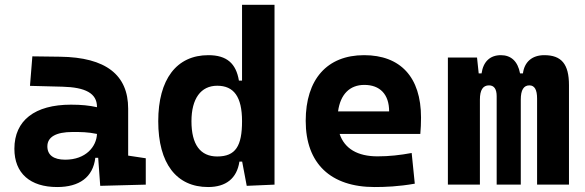

<svg xmlns="http://www.w3.org/2000/svg" viewBox="-20 -752 2384 782"><path d="M388.2 4.9 573.7 0V-107.4L502 -118.2V-309.6C502 -446.3 412.1 -518.6 224.6 -521L111.8 -522.5L102.1 -402.3L234.4 -398.9C327.6 -396.5 375 -372.1 375 -316.9V-315.4C343.8 -322.3 312 -325.7 269 -325.7C122.1 -325.7 38.6 -261.7 38.6 -146C38.6 -46.4 102.5 9.8 212.9 9.8C302.7 9.8 358.9 -29.8 368.2 -109.4H379.9ZM375 -206.5C373 -154.8 329.6 -101.6 245.6 -101.6C198.2 -101.6 172.9 -120.6 172.9 -155.8C172.9 -194.3 208.5 -214.4 275.4 -214.4C309.6 -214.4 337.4 -214.4 375 -206.5Z M827.6 9.8C899.9 9.8 944.8 -24.9 955.1 -93.8H966.3L984.9 4.9L1098.1 0V-732.4H965.8V-423.8H953.1C941.4 -493.2 904.3 -527.3 828.6 -527.3C699.2 -527.3 624.5 -429.2 624.5 -258.3C624.5 -85.4 699.2 9.8 827.6 9.8ZM965.8 -258.3C965.8 -157.7 939.9 -114.7 864.7 -114.7C795.9 -114.7 759.8 -163.1 759.8 -258.3C759.8 -350.1 797.9 -402.8 864.7 -402.8C932.1 -402.8 965.8 -358.4 965.8 -258.3Z M1505.9 9.8C1547.9 9.8 1603 7.8 1669.4 -3.9L1656.7 -128.9C1609.4 -120.1 1564.5 -115.2 1517.6 -115.2C1436.5 -115.2 1383.3 -146.5 1363.3 -206.5H1691.9C1693.8 -227.5 1694.8 -249 1694.8 -273.4C1694.8 -438.5 1610.4 -527.3 1462.9 -527.3C1312 -527.3 1225.1 -428.7 1225.1 -259.8C1225.1 -85.9 1326.7 9.8 1505.9 9.8ZM1356.9 -298.3C1366.2 -367.7 1404.3 -406.2 1463.9 -406.2C1527.3 -406.2 1564.9 -368.2 1564.9 -298.3Z M2167.5 0H2297.4V-405.3C2297.4 -491.2 2266.6 -527.3 2196.8 -527.3C2147 -527.3 2115.7 -499.5 2109.9 -453.1H2098.1C2088.9 -502.9 2061 -527.3 2020 -527.3C1976.1 -527.3 1948.2 -501 1941.4 -453.1H1929.7L1922.9 -517.6H1804.2V0H1934.6V-346.2C1934.6 -385.3 1946.8 -404.3 1971.7 -404.3C1992.2 -404.3 2002.9 -389.6 2002.9 -360.4V0H2101.1V-346.2C2101.1 -385.3 2112.8 -404.3 2136.2 -404.3C2157.2 -404.3 2167.5 -386.7 2167.5 -350.6Z"/></svg>

Font: Cascadia Code
Style: Bold
Weight: 700
Monospace: yes
Designer: Aaron Bell
Foundry: Saja Typeworks
Version: Version 2404.023